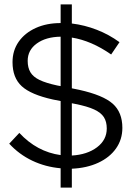

<svg xmlns="http://www.w3.org/2000/svg" viewBox="-20 -787 607 874"><path d="M256 67V-21Q187 -27 127 -55.5Q67 -84 22 -133L68 -182Q148 -96 256 -81V-327L221 -334Q121 -356 79 -394.5Q37 -433 37 -504Q37 -557 65 -597Q93 -637 142.5 -659.5Q192 -682 256 -682V-767H307V-680Q365 -673 420.5 -651.5Q476 -630 524 -595L486 -539Q440 -571 395.5 -590Q351 -609 307 -616V-385L341 -378Q449 -354 493 -315Q537 -276 537 -205Q537 -152 508 -111Q479 -70 427 -46Q375 -22 307 -19V67ZM256 -395V-620Q189 -619 147.5 -589Q106 -559 106 -510Q106 -479 118.5 -458Q131 -437 160 -423Q189 -409 240 -398ZM307 -79Q377 -83 421.5 -116.5Q466 -150 466 -202Q466 -233 453 -253.5Q440 -274 409 -288.5Q378 -303 322 -314L307 -317Z"/></svg>

Font: Red Hat Display
Style: Regular
Weight: 300
Designer: Pentagram, MCKL
Foundry: Pentagram, MCKL
Version: Version 1.023